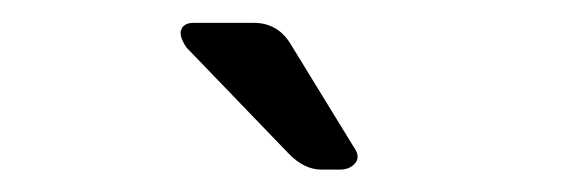

<svg xmlns="http://www.w3.org/2000/svg" viewBox="-20 -936 493 168"><path d="M202.1 -916Q222.2 -916 233.4 -898.9L290 -806.6Q295.4 -798.8 290.8 -793.2Q286.1 -787.6 277.3 -787.6H261.2Q246.1 -787.6 232.4 -801.8L143.1 -894.5Q136.2 -904.8 138.7 -910.4Q141.1 -916 149.4 -916Z"/></svg>

Font: Allan
Style: Regular
Weight: 400
Designer: Anton Koovit
Foundry: Anton Koovit
Version: Version 1.002